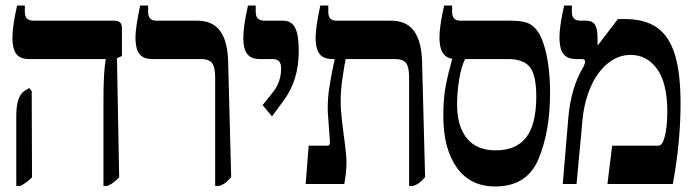

<svg xmlns="http://www.w3.org/2000/svg" viewBox="-20 -667 2507 696"><path d="M355 -303Q355 -405 363 -451V-453H85Q53 -453 39 -471.5Q25 -490 25 -530Q25 -572 42 -647H70V-625Q70 -607 78 -599.5Q86 -592 102 -592H395Q422 -592 422 -566V-464L404 -456L412 -24Q400 -12 391.5 -5.5Q383 1 369 7H355ZM39 -248Q39 -284 47 -306.5Q55 -329 68 -337L86 -348L95 -337L96 -24Q76 -4 54 7H39Z M760 -386Q760 -423 749 -438Q738 -453 709 -453H531Q499 -453 485 -472Q471 -491 471 -531Q471 -566 488 -647H517V-625Q517 -607 524.5 -599.5Q532 -592 548 -592H695Q750 -592 777.5 -555.5Q805 -519 807 -444L818 -25Q806 -11 797.5 -4.5Q789 2 775 7H760Z M932 -286 971 -335Q999 -371 999 -419Q999 -437 991.5 -445Q984 -453 967 -453H922Q890 -453 876 -471.5Q862 -490 862 -530Q862 -572 879 -647H907V-625Q907 -607 915 -599.5Q923 -592 939 -592H1006Q1036 -592 1049.5 -567Q1063 -542 1063 -483Q1063 -374 1007 -301L966 -245Z M1521 -25Q1509 -11 1500.5 -4.5Q1492 2 1478 7H1463V-386Q1463 -424 1452 -438.5Q1441 -453 1411 -453H1233Q1231 -439 1229 -432Q1228 -426 1221.5 -384Q1215 -342 1215 -301Q1215 -267 1220 -226Q1225 -185 1226 -178Q1236 -106 1236 -78Q1236 -42 1228 0H1088L1099 -139H1167Q1177 -139 1176 -154L1169 -251Q1168 -259 1168 -276Q1168 -312 1173.5 -347.5Q1179 -383 1185 -413Q1191 -443 1193 -451V-453H1185Q1152 -453 1138 -472Q1124 -491 1124 -531Q1124 -566 1141 -647H1170V-625Q1170 -607 1177.5 -599.5Q1185 -592 1201 -592H1398Q1453 -592 1480.5 -555Q1508 -518 1510 -444Z M1974 -330Q1974 -192 1932.5 -91.5Q1891 9 1775 9Q1685 9 1636 -59.5Q1587 -128 1587 -247Q1587 -310 1595.5 -354.5Q1604 -399 1619 -452V-454Q1595 -458 1584 -477Q1573 -496 1573 -531Q1573 -572 1590 -647H1619V-625Q1619 -607 1626.5 -599.5Q1634 -592 1650 -592H1830Q1867 -592 1889 -585Q1911 -578 1928 -555Q1945 -532 1957 -486Q1974 -419 1974 -330ZM1924 -318Q1924 -394 1901 -423.5Q1878 -453 1821 -453H1666Q1652 -426 1644.5 -379.5Q1637 -333 1637 -288Q1637 -209 1672.5 -165.5Q1708 -122 1777 -122Q1851 -122 1887.5 -169Q1924 -216 1924 -318Z M2040 -238Q2049 -349 2096 -427Q2101 -437 2101 -445Q2101 -453 2087 -453H2068Q2036 -453 2022 -472Q2008 -491 2008 -531Q2008 -572 2025 -647H2053V-625Q2053 -607 2061 -599.5Q2069 -592 2085 -592H2105Q2127 -592 2136.5 -578Q2146 -564 2146 -530V-505L2148 -504L2220 -598H2244Q2317 -598 2361 -567.5Q2405 -537 2426 -470.5Q2447 -404 2447 -292Q2447 -151 2419 0H2182L2199 -139H2366Q2373 -139 2377.5 -144Q2382 -149 2387 -162Q2399 -201 2399 -261Q2399 -366 2362 -417Q2325 -468 2266 -468Q2221 -468 2183.5 -437.5Q2146 -407 2122.5 -354.5Q2099 -302 2092 -237L2070 0H2020Z"/></svg>

Font: Noto Serif Hebrew Cond
Style: Bold
Weight: 700
Width: 3
Designer: Monotype Design Team
Foundry: Monotype Imaging Inc.
Version: Version 1.000